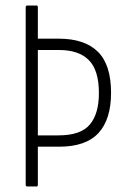

<svg xmlns="http://www.w3.org/2000/svg" viewBox="-20 -675 458 695"><path d="M79 0Q73 0 73 -6V-649Q73 -655 79 -655H112Q117 -655 117 -649V-535H193Q286 -535 334 -488Q382 -441 382 -339Q382 -243 336.5 -193.5Q291 -144 194 -144H117V-6Q117 0 112 0ZM117 -185H192Q272 -185 305 -224Q338 -263 338 -338Q338 -421 301.5 -457.5Q265 -494 194 -494H117Z"/></svg>

Font: Sofia Sans Condensed Light
Style: Regular
Weight: 300
Designer: Botio Nikoltchev, Ani Petrova
Foundry: lettersoup
Version: Version 4.101